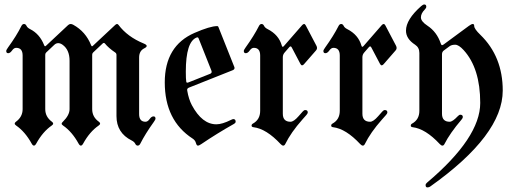

<svg xmlns="http://www.w3.org/2000/svg" viewBox="-20 -628 2255 841"><path d="M7.3 -404.8Q7.3 -409.2 15.1 -419.9Q52.7 -471.7 73.7 -514.2Q78.1 -522.9 85.2 -522.9Q92.3 -522.9 96.2 -514.6Q100.1 -506.3 111.8 -500.5Q153.8 -479.5 173.3 -430.2Q175.3 -425.3 177.2 -425.3Q179.2 -425.3 181.2 -427.2L278.3 -518.1Q283.7 -522.9 289.3 -522.9Q294.9 -522.9 300.8 -519.5Q355.5 -489.3 378.9 -430.2Q380.9 -425.3 382.8 -425.3Q384.8 -425.3 386.7 -427.2L484.9 -519Q489.3 -522.9 492.7 -522.9Q496.1 -522.9 499 -519Q538.1 -466.8 609.4 -437.5Q622.6 -432.1 622.6 -426.8Q622.6 -421.4 611.3 -416Q589.4 -404.8 589.4 -376V-128.4Q589.4 -94.7 617.2 -94.7Q627 -94.7 635.3 -106.4Q643.6 -118.2 652.3 -118.2Q661.1 -118.2 661.1 -108.4Q661.1 -104 653.3 -93.3Q616.2 -41.5 594.7 1Q590.3 9.8 583.3 9.8Q576.2 9.8 572.3 1.5Q568.4 -6.8 556.6 -12.7Q490.2 -45.9 490.2 -119.6V-387.2Q490.2 -394 485.4 -397.5Q455.1 -418 439.5 -437.5Q437.5 -439.9 434.8 -439.9Q432.1 -439.9 429.7 -437.5L387.7 -397.9Q383.8 -394 383.8 -388.2V-149.9Q383.8 -115.7 413.1 -94.7Q418.5 -90.8 418.5 -86.7Q418.5 -82.5 412.1 -78.1Q373 -51.3 344.2 1Q339.4 9.8 334.2 9.8Q329.1 9.8 324.2 1Q295.4 -51.3 256.3 -78.1Q250 -82.5 250 -86.2Q250 -89.8 255.4 -94.7Q284.7 -123.5 284.7 -149.9V-361.8Q284.7 -410.2 253.9 -432.1Q244.1 -439 234.9 -439Q225.6 -439 217.8 -431.6L182.1 -397.9Q178.2 -394 178.2 -388.2V-149.9Q178.2 -116.2 207.5 -94.7Q212.9 -90.8 212.9 -86.7Q212.9 -82.5 206.5 -78.1Q167.5 -51.3 138.7 1Q133.8 9.8 128.7 9.8Q123.5 9.8 118.7 1Q89.8 -51.3 50.8 -78.1Q44.4 -82.5 44.4 -86.7Q44.4 -90.8 49.8 -94.7Q79.1 -116.2 79.1 -149.9V-384.8Q79.1 -418.5 50.8 -418.5Q41 -418.5 32.7 -406.7Q24.4 -395 15.9 -395Q7.3 -395 7.3 -404.8Z M701.7 -267.1Q701.7 -427.2 832 -483.9Q900.4 -513.7 931.6 -513.7Q935.1 -513.7 936.5 -510.3L1005.9 -335.9Q1007.3 -333 1007.3 -330.1Q1007.3 -323.7 999 -320.3L808.6 -244.6Q799.8 -241.2 799.8 -234.9Q799.8 -232.4 800.3 -230Q806.6 -193.4 820.3 -167.5Q865.2 -83.5 927.7 -83.5Q953.1 -83.5 992.2 -103Q999 -106.4 1002 -106.4Q1012.2 -106.4 1012.2 -94.7Q1012.2 -89.4 1003.4 -84.5Q931.2 -43.9 861.3 3.4Q852.1 9.8 846.7 9.8Q841.3 9.8 838.1 -2Q835 -13.7 823.7 -21Q701.7 -100.1 701.7 -267.1ZM793.9 -314Q793.9 -280.8 795.9 -270Q796.9 -265.6 799.6 -265.6Q802.2 -265.6 805.7 -267.1L900.4 -304.7Q907.2 -307.6 907.2 -313.5Q907.2 -315.9 905.8 -319.3L850.1 -459.5Q848.1 -464.4 845.5 -464.4Q842.8 -464.4 841.8 -463.9Q793.9 -445.8 793.9 -314Z M1047.9 -404.8Q1047.9 -409.2 1055.7 -419.9Q1092.8 -471.7 1114.3 -514.2Q1118.7 -522.9 1125.7 -522.9Q1132.8 -522.9 1136.7 -514.6Q1140.6 -506.3 1152.3 -500.5Q1201.2 -475.6 1214.4 -428.2Q1215.8 -422.9 1218.3 -422.9Q1220.7 -422.9 1223.6 -426.3L1303.7 -518.1Q1308.1 -522.9 1312 -522.9Q1315.9 -522.9 1319.3 -516.6L1365.7 -428.2Q1368.7 -422.9 1368.7 -417.5Q1368.7 -412.1 1364.3 -407.2L1311.5 -346.7Q1307.1 -341.8 1303.2 -341.8Q1299.3 -341.8 1295.9 -348.1L1257.8 -420.4Q1255.4 -424.8 1252.7 -424.8Q1250 -424.8 1247.1 -421.4L1227.1 -398.4Q1218.8 -389.2 1218.8 -377.4V-129.9Q1218.8 -94.7 1252.4 -94.7Q1266.6 -94.7 1287.6 -118.7L1305.7 -139.2Q1311.5 -146 1316.9 -146Q1328.1 -146 1328.1 -135.3Q1328.1 -131.3 1322.3 -124.5L1304.2 -104Q1254.4 -47.9 1229.5 2.9Q1226.1 9.8 1220.7 9.8Q1215.3 9.8 1209 2.9Q1146.5 -64 1090.3 -70.8Q1082 -71.8 1082 -77.6Q1082 -83.5 1087.4 -86.4Q1119.6 -104 1119.6 -142.6V-384.8Q1119.6 -418.5 1091.8 -418.5Q1082 -418.5 1073.7 -406.7Q1065.4 -395 1056.6 -395Q1047.9 -395 1047.9 -404.8Z M1396.5 -404.8Q1396.5 -409.2 1404.3 -419.9Q1441.4 -471.7 1462.9 -514.2Q1467.3 -522.9 1474.4 -522.9Q1481.4 -522.9 1485.4 -514.6Q1489.3 -506.3 1501 -500.5Q1549.8 -475.6 1563 -428.2Q1564.5 -422.9 1566.9 -422.9Q1569.3 -422.9 1572.3 -426.3L1652.3 -518.1Q1656.7 -522.9 1660.6 -522.9Q1664.6 -522.9 1668 -516.6L1714.4 -428.2Q1717.3 -422.9 1717.3 -417.5Q1717.3 -412.1 1712.9 -407.2L1660.2 -346.7Q1655.8 -341.8 1651.9 -341.8Q1647.9 -341.8 1644.5 -348.1L1606.4 -420.4Q1604 -424.8 1601.3 -424.8Q1598.6 -424.8 1595.7 -421.4L1575.7 -398.4Q1567.4 -389.2 1567.4 -377.4V-129.9Q1567.4 -94.7 1601.1 -94.7Q1615.2 -94.7 1636.2 -118.7L1654.3 -139.2Q1660.2 -146 1665.5 -146Q1676.8 -146 1676.8 -135.3Q1676.8 -131.3 1670.9 -124.5L1652.8 -104Q1603 -47.9 1578.1 2.9Q1574.7 9.8 1569.3 9.8Q1564 9.8 1557.6 2.9Q1495.1 -64 1439 -70.8Q1430.7 -71.8 1430.7 -77.6Q1430.7 -83.5 1436 -86.4Q1468.3 -104 1468.3 -142.6V-384.8Q1468.3 -418.5 1440.4 -418.5Q1430.7 -418.5 1422.4 -406.7Q1414.1 -395 1405.3 -395Q1396.5 -395 1396.5 -404.8Z M1758.3 -493.7Q1758.3 -542.5 1824.7 -601.1Q1833 -608.4 1838.4 -608.4Q1847.2 -608.4 1847.2 -598.6Q1847.2 -592.8 1840.8 -586.4Q1823.7 -569.3 1823.7 -551.8Q1823.7 -534.2 1852.1 -515.6Q1893.6 -488.3 1910.6 -437.5Q1913.1 -430.2 1916 -430.2Q1918.9 -430.2 1922.4 -432.6L2033.7 -514.6Q2044.9 -522.9 2051 -522.9Q2057.1 -522.9 2057.1 -514.2Q2057.1 -501.5 2084 -475.6Q2182.1 -380.4 2182.1 -231.4Q2182.1 -36.6 1865.2 188.5Q1859.9 192.9 1852.1 192.9Q1844.2 192.9 1844.2 182.6Q1844.2 177.2 1850.6 171.9Q2083.5 -24.9 2083.5 -177Q2083.5 -329.1 2010.7 -408.7Q1989.3 -432.1 1973.9 -432.1Q1958.5 -432.1 1949.7 -425.8L1923.8 -406.7Q1916 -400.9 1916 -390.1V-129.9Q1916 -94.7 1949.7 -94.7Q1962.4 -94.7 1984.9 -118.7Q1991.2 -125.5 1996.1 -125.5Q2007.3 -125.5 2007.3 -115.2Q2007.3 -110.8 2001.5 -104Q1950.7 -44.4 1926.8 2.9Q1923.3 9.8 1918 9.8Q1912.6 9.8 1906.2 2.9Q1843.8 -64 1787.6 -70.8Q1779.3 -71.8 1779.3 -77.6Q1779.3 -83.5 1784.7 -86.4Q1816.9 -104 1816.9 -142.6V-396Q1816.9 -419.9 1798.3 -432.1Q1758.3 -458 1758.3 -493.7Z"/></svg>

Font: UnifrakturMaguntia19
Style: Book
Weight: 400
Designer: j. 'mach' wust, Gerrit Ansmann, Georg Duffner, based on a font by Peter Wiegel, original typeface by Carl Albert Fahrenw
Version: Version 2017-03-19